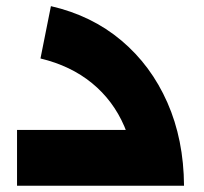

<svg xmlns="http://www.w3.org/2000/svg" viewBox="-20 -592 651 612"><path d="M413 0Q412 -106.4 376.4 -189Q340.9 -271.6 273.2 -327Q205.6 -382.4 109 -405.6L142.3 -572.4Q272.3 -542.6 366.9 -462.9Q461.4 -383.3 513.5 -265.2Q565.6 -147.1 566.6 0ZM34.3 0V-177.9H514.7V0Z"/></svg>

Font: Alexandria
Style: Regular
Weight: 400
Designer: Mohamed Gaber
Foundry: Kief Type Foundry
Version: Version 5.100